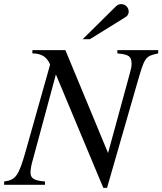

<svg xmlns="http://www.w3.org/2000/svg" viewBox="-40 -896 787 931"><path d="M361 -706H396L567 -812C579 -819 584 -828 584 -840C584 -860 568 -876 548 -876C538 -876 530 -873 523 -866ZM727 -653H529V-637C586 -632 598 -622 598 -586C598 -574 596 -563 590 -542L484 -154L277 -653H117V-637C164 -637 188 -618 203 -583L86 -168C50 -40 36 -24 -20 -16V0H178V-16C126 -20 108 -31 108 -59C108 -72 111 -92 117 -113L231 -535L461 15H479L625 -492C662 -621 664 -623 727 -637Z"/></svg>

Font: STIXGeneral
Style: Italic
Weight: 400
Italic angle: -16.33°
Designer: MicroPress Inc., with final additions and corrections provided by Coen Hoffman, Elsevier (retired)
Version: Version 1.1.0